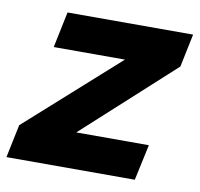

<svg xmlns="http://www.w3.org/2000/svg" viewBox="-104 -615 712 685"><g transform="rotate(10 252.0 -273.0)"><path d="M-38 0 -13 -120 318 -416H60L87 -546H542L517 -426L192 -130H455L427 0Z"/></g></svg>

Font: Plus Jakarta Display
Style: Bold Italic
Weight: 700
Italic angle: -12°
Designer: Gumpita Rahayu
Foundry: Tokotype Studio
Version: Version 1.000;hotconv 1.0.109;makeotfexe 2.5.65596